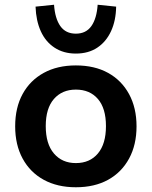

<svg xmlns="http://www.w3.org/2000/svg" viewBox="-20 -780 640 810"><path d="M300 10Q222 10 164.5 -21.5Q107 -53 75.5 -111Q44 -169 44 -247Q44 -326 75.5 -383.5Q107 -441 164.5 -472.5Q222 -504 300 -504Q379 -504 436 -472.5Q493 -441 524.5 -383Q556 -325 556 -247Q556 -169 524.5 -111Q493 -53 436 -21.5Q379 10 300 10ZM300 -92Q359 -92 393 -132.5Q427 -173 427 -248Q427 -323 393 -362.5Q359 -402 300 -402Q242 -402 207.5 -362.5Q173 -323 173 -248Q173 -173 207.5 -132.5Q242 -92 300 -92ZM300 -554Q248 -554 210 -579Q172 -604 152 -648.5Q132 -693 130 -752L208 -760Q212 -702 234.5 -670Q257 -638 300 -638Q343 -638 365.5 -670Q388 -702 392 -760L470 -752Q469 -693 448.5 -648.5Q428 -604 390.5 -579Q353 -554 300 -554Z"/></svg>

Font: Nunito Sans 10pt
Style: Bold
Weight: 700
Designer: Vernon Adams
Foundry: Vernon Adams
Version: Version 3.101;gftools[0.9.27]